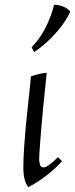

<svg xmlns="http://www.w3.org/2000/svg" viewBox="-20 -754 309 789"><path d="M218 -108 235 -92Q207 -60 168 -30.5Q129 -1 96 15Q76 -11 76 -64Q76 -104 79.5 -153.5Q83 -203 88 -255Q93 -307 98.5 -355Q104 -403 107 -440Q139 -452 172 -455Q170 -434 166 -396.5Q162 -359 157.5 -314Q153 -269 149.5 -225.5Q146 -182 143.5 -148Q141 -114 141 -99Q141 -88 144.5 -77Q148 -66 158 -66Q168 -66 183.5 -77.5Q199 -89 218 -108ZM202 -734Q219 -735 238.5 -727.5Q258 -720 269 -706Q248 -661 206.5 -615Q165 -569 120 -540L110 -560Q146 -597 169 -644Q192 -691 202 -734Z"/></svg>

Font: Bona Nova SC
Style: Italic
Weight: 400
Italic angle: -4°
Designer: Mateusz Machalski
Foundry: Capitalics
Version: Version 4.001; ttfautohint (v1.8.4.7-5d5b)